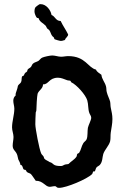

<svg xmlns="http://www.w3.org/2000/svg" viewBox="-20 -868 592 924"><path d="M521 -295C521 -271 516 -253 513 -230C511 -216 513 -202 510 -188C504 -166 484 -148 477 -127C472 -110 474 -90 461 -75C457 -70 450 -68 445 -63C440 -57 440 -49 436 -43H429C426 -40 427 -35 423 -30C399 -6 299 36 265 36C248 36 255 28 243 28C235 28 227 31 219 31C198 31 187 1 152 2C147 -5 134 -25 129 -30C124 -35 116 -35 110 -40C107 -42 107 -47 103 -50C100 -52 96 -50 94 -53C89 -57 90 -74 78 -75C78 -85 71 -93 68 -101C65 -110 65 -119 61 -127C54 -143 41 -147 41 -167C41 -181 45 -195 45 -209C45 -224 38 -239 38 -255C38 -285 49 -315 49 -345C49 -358 44 -370 44 -383C44 -392 47 -402 55 -408C56 -410 55 -413 55 -415C55 -419 64 -441 65 -449C66 -462 76 -463 81 -472C86 -481 82 -492 87 -501L94 -504C103 -525 104 -516 110 -524C112 -526 111 -530 113 -533C116 -538 125 -541 129 -546C133 -551 134 -558 139 -562C145 -568 157 -570 165 -575C172 -580 176 -588 184 -591C193 -595 221 -601 231 -601C246 -601 260 -595 274 -595C286 -595 297 -598 308 -598C392 -598 403 -542 442 -533C446 -521 459 -516 468 -508C470 -487 485 -472 490 -453C493 -443 491 -433 494 -424C498 -408 506 -394 510 -379C512 -369 511 -359 513 -350C517 -330 521 -316 521 -295ZM419 -301C419 -310 413 -316 410 -324C403 -343 406 -365 400 -385C392 -412 349 -460 323 -472L319 -479C315 -481 308 -480 303 -482C288 -487 276 -494 259 -494C215 -494 215 -461 187 -462C187 -441 167 -434 161 -417C158 -407 155 -351 155 -337C155 -334 153 -330 152 -327C151 -308 150 -289 150 -270C150 -249 169 -150 178 -130C181 -123 187 -120 190 -114C192 -111 191 -107 194 -104C200 -97 211 -94 219 -88C240 -83 231 -69 272 -69C282 -69 282 -72 290 -75C297 -78 305 -77 310 -79C321 -91 339 -100 348 -114C351 -118 349 -123 352 -127C354 -130 359 -130 361 -133C370 -146 372 -165 381 -179C385 -186 394 -190 397 -198C403 -213 400 -236 403 -253C406 -267 419 -290 419 -301ZM146 -811C146 -804 153 -786 158 -782C161 -781 164 -782 166 -780C170 -763 189 -756 200 -744C203 -740 204 -735 207 -731C210 -728 215 -726 217 -723C224 -714 225 -701 233 -693L238 -689C241 -686 240 -682 243 -679C247 -677 268 -671 273 -671C277 -671 282 -672 287 -674C296 -674 294 -685 300 -687C303 -693 308 -695 308 -702C297 -725 282 -745 272 -767C248 -767 246 -789 228 -796C224 -820 202 -848 176 -848C173 -848 171 -848 169 -847C153 -835 146 -836 146 -811Z"/></svg>

Font: Margarine
Style: Regular
Weight: 400
Designer: Astigmatic (AOETI)
Foundry: Astigmatic (AOETI)
Version: Version 1.000